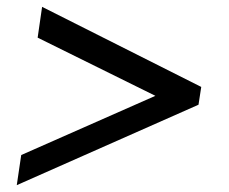

<svg xmlns="http://www.w3.org/2000/svg" viewBox="-20 -529 670 561"><path d="M42 -76 434 -249 90 -419 103 -509 568 -275 560 -223 29 12Z"/></svg>

Font: Rosario
Style: Italic
Weight: 400
Italic angle: -8.05°
Designer: Hector Gatti
Foundry: Omnibus Type
Version: Version 1.201